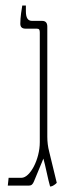

<svg xmlns="http://www.w3.org/2000/svg" viewBox="-20 -667 241 690"><path d="M160 3H163C168 3 180 -5 184 -10L157 -121C152 -140 150 -158 150 -176V-571C150 -584 145 -592 131 -592H95C80 -592 73 -603 73 -627V-647H60C58 -635 53 -606 53 -582C53 -570 59 -564 72 -564H112C121 -564 123 -560 123 -550V-156C123 -94 88 -28 57 -28H11L8 0H84C93 0 98 -5 102 -15L136 -97C143 -73 153 -20 160 3Z"/></svg>

Font: Noto Serif Hebrew ExtraCondensed Thin
Style: Regular
Weight: 100
Width: 2
Designer: Monotype Design Team
Foundry: Monotype Imaging Inc.
Version: Version 2.004